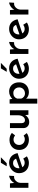

<svg xmlns="http://www.w3.org/2000/svg" viewBox="1748 -2421 877 4413"><g transform="rotate(-90 2186.5 -214.5)"><path d="M179 -424 190 -304 186 -321Q204 -359 235 -386.5Q266 -414 299.5 -428.5Q333 -443 354 -443L348 -330Q300 -334 265 -312.5Q230 -291 210 -255.5Q190 -220 190 -181V0H77V-424Z M651 11Q576 11 523 -18Q470 -47 441.5 -98.5Q413 -150 413 -216Q413 -279 445.5 -330.5Q478 -382 532.5 -412.5Q587 -443 653 -443Q741 -443 798 -392.5Q855 -342 874 -249L533 -134L507 -198L771 -292L748 -279Q737 -309 713 -331Q689 -353 645 -353Q592 -353 559 -316.5Q526 -280 526 -222Q526 -159 562.5 -122.5Q599 -86 653 -86Q679 -86 703 -95Q727 -104 748 -119L800 -35Q767 -14 727.5 -1.5Q688 11 651 11ZM778 -633 642 -499H572L652 -633Z M1334 -39Q1306 -16 1265 -2.5Q1224 11 1184 11Q1113 11 1059.5 -16.5Q1006 -44 976.5 -93.5Q947 -143 947 -212Q947 -282 979 -332Q1011 -382 1062.5 -408.5Q1114 -435 1172 -435Q1226 -435 1267 -420.5Q1308 -406 1338 -380L1282 -307Q1266 -320 1240.5 -331Q1215 -342 1182 -342Q1149 -342 1121 -325Q1093 -308 1077 -279Q1061 -250 1061 -212Q1061 -176 1078 -146.5Q1095 -117 1124.5 -100Q1154 -83 1193 -83Q1218 -83 1239.5 -90.5Q1261 -98 1277 -110Z M1585 18Q1527 18 1489 -17.5Q1451 -53 1449 -109V-424H1563V-150Q1565 -118 1580.5 -99Q1596 -80 1631 -79Q1664 -79 1689.5 -99.5Q1715 -120 1729.5 -156Q1744 -192 1744 -238V-424H1858V0H1755L1746 -92L1749 -78Q1729 -36 1686 -9Q1643 18 1585 18Z M2270 11Q2226 11 2185 -7.5Q2144 -26 2120 -59L2125 -94V204H2012V-432H2110L2126 -335L2115 -365Q2147 -399 2191 -421Q2235 -443 2292 -443Q2351 -443 2398.5 -415Q2446 -387 2473 -335.5Q2500 -284 2500 -213Q2500 -143 2470 -93Q2440 -43 2388 -16Q2336 11 2270 11ZM2247 -79Q2284 -79 2315.5 -96Q2347 -113 2365.5 -143.5Q2384 -174 2384 -212Q2384 -252 2367 -282.5Q2350 -313 2320.5 -330Q2291 -347 2255 -347Q2206 -347 2173 -323Q2140 -299 2126 -257V-171Q2135 -131 2168.5 -105Q2202 -79 2247 -79Z M2821 11Q2746 11 2693 -18Q2640 -47 2611.5 -98.5Q2583 -150 2583 -216Q2583 -279 2615.5 -330.5Q2648 -382 2702.5 -412.5Q2757 -443 2823 -443Q2911 -443 2968 -392.5Q3025 -342 3044 -249L2703 -134L2677 -198L2941 -292L2918 -279Q2907 -309 2883 -331Q2859 -353 2815 -353Q2762 -353 2729 -316.5Q2696 -280 2696 -222Q2696 -159 2732.5 -122.5Q2769 -86 2823 -86Q2849 -86 2873 -95Q2897 -104 2918 -119L2970 -35Q2937 -14 2897.5 -1.5Q2858 11 2821 11ZM2948 -633 2812 -499H2742L2822 -633Z M3255 -424 3266 -304 3262 -321Q3280 -359 3311 -386.5Q3342 -414 3375.5 -428.5Q3409 -443 3430 -443L3424 -330Q3376 -334 3341 -312.5Q3306 -291 3286 -255.5Q3266 -220 3266 -181V0H3153V-424Z M3727 11Q3652 11 3599 -18Q3546 -47 3517.5 -98.5Q3489 -150 3489 -216Q3489 -279 3521.5 -330.5Q3554 -382 3608.5 -412.5Q3663 -443 3729 -443Q3817 -443 3874 -392.5Q3931 -342 3950 -249L3609 -134L3583 -198L3847 -292L3824 -279Q3813 -309 3789 -331Q3765 -353 3721 -353Q3668 -353 3635 -316.5Q3602 -280 3602 -222Q3602 -159 3638.5 -122.5Q3675 -86 3729 -86Q3755 -86 3779 -95Q3803 -104 3824 -119L3876 -35Q3843 -14 3803.5 -1.5Q3764 11 3727 11Z M4161 -424 4172 -304 4168 -321Q4186 -359 4217 -386.5Q4248 -414 4281.5 -428.5Q4315 -443 4336 -443L4330 -330Q4282 -334 4247 -312.5Q4212 -291 4192 -255.5Q4172 -220 4172 -181V0H4059V-424Z"/></g></svg>

Font: Reem Kufi Fun Medium
Style: Regular
Weight: 500
Designer: Khaled Hosny
Version: Version 1.005